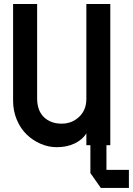

<svg xmlns="http://www.w3.org/2000/svg" viewBox="-20 -720 659 952"><path d="M261.2 9.8Q220.2 9.8 181.2 -7.1Q142.1 -23.9 111.8 -53.5Q81.5 -83 63.2 -126.7Q44.9 -170.4 44.9 -220.2V-700.2H164.1V-232.9Q164.1 -171.9 197.5 -139.4Q231 -106.9 286.1 -106.9Q336.4 -106.9 372.3 -140.6Q408.2 -174.3 408.2 -230V-700.2H526.9V0H507.8V122.1H619.1V211.9H480L428.2 138.2V0H408.2V-59.1Q389.6 -27.8 350.8 -9Q312 9.8 261.2 9.8Z"/></svg>

Font: Cakra Normal
Style: Regular
Weight: 400
Designer: Lucia Kollert, Vojtech Kollert
Foundry: OoM Type
Version: Version 1.000;Glyphs 3.1.1 (3148)